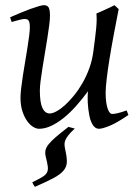

<svg xmlns="http://www.w3.org/2000/svg" viewBox="-20 -477 539 741"><path d="M318.4 -94.7V-105Q318.4 -108.4 318.6 -110.8Q318.8 -113.3 318.8 -116.2L319.8 -125Q296.9 -93.8 272.9 -67.1Q249 -40.5 224.9 -21.2Q200.7 -2 177 9Q153.3 20 130.9 20Q120.1 20 107.7 12.5Q95.2 4.9 84.5 -10.3Q73.7 -25.4 66.4 -47.9Q59.1 -70.3 59.1 -100.1Q59.1 -114.7 61.8 -137.2Q64.5 -159.7 68.4 -185.5Q72.3 -211.4 77.1 -239.3Q82 -267.1 85.9 -292.5Q89.8 -317.9 92.5 -338.6Q95.2 -359.4 95.2 -371.1Q95.2 -382.3 93.8 -388.9Q92.3 -395.5 89.6 -398.7Q86.9 -401.9 83.3 -402.8Q79.6 -403.8 75.2 -403.8Q70.8 -403.8 62.5 -402.1Q54.2 -400.4 45.9 -397.9Q36.1 -395.5 24.9 -392.1L19 -410.2Q39.6 -419.4 60.3 -428Q81.1 -436.5 98.6 -442.9Q116.2 -449.2 129.6 -453.1Q143.1 -457 148.9 -457Q163.1 -457 168 -447.8Q172.9 -438.5 172.9 -416Q172.9 -401.9 169.9 -378.9Q167 -356 162.6 -328.6Q158.2 -301.3 153.3 -272Q148.4 -242.7 144 -215.3Q139.6 -188 136.7 -165Q133.8 -142.1 133.8 -127.9Q133.8 -81.1 143.8 -60.1Q153.8 -39.1 171.9 -39.1Q182.6 -39.1 198 -47.4Q213.4 -55.7 230.5 -71Q247.6 -86.4 265.1 -107.9Q282.7 -129.4 298.1 -156Q313.5 -182.6 324.7 -213.6Q335.9 -244.6 340.3 -278.3Q347.7 -332.5 351.1 -366.9Q354.5 -401.4 352.1 -424.8Q359.4 -427.7 368.9 -432.1Q378.4 -436.5 388.2 -440.9Q397.9 -445.3 407 -449.5Q416 -453.6 421.9 -457L438 -441.9Q427.7 -390.1 418.5 -340.3Q409.2 -290.5 402.3 -247.8Q395.5 -205.1 391.6 -171.4Q387.7 -137.7 387.7 -118.7Q387.7 -96.2 390.1 -80.8Q392.6 -65.4 396.2 -55.7Q399.9 -45.9 404.3 -41.5Q408.7 -37.1 412.6 -37.1Q420.9 -37.1 434.6 -40.3Q448.2 -43.5 468.8 -50.8L475.6 -33.2Q429.7 -2 402.1 9Q374.5 20 362.3 20Q352.1 20 344.7 12.9Q337.4 5.9 332.5 -5.4Q327.6 -16.6 325 -30Q322.3 -43.5 320.8 -56.2Q319.3 -68.8 318.8 -79.3Q318.4 -89.8 318.4 -94.7ZM268.6 19Q252.4 34.2 243.9 44.9Q235.4 55.7 231.9 64.5Q228.5 73.2 229 81.8Q229.5 90.3 231.9 101.1Q238.3 129.4 238 147.7Q237.8 166 225.6 180.9Q213.4 195.8 187 210Q160.6 224.1 114.7 244.1Q111.8 240.2 108.9 235.4Q106 230.5 104.5 226.6Q128.4 214.8 141.8 207Q155.3 199.2 160.6 189.9Q166 180.7 164.6 167Q163.1 153.3 157.2 130.4Q153.3 115.7 155.3 104.5Q157.2 93.3 167 80.6Q176.8 67.9 195.3 52Q213.9 36.1 244.1 12.7Z"/></svg>

Font: Gentium Plus
Style: Italic
Weight: 400
Italic angle: -8°
Designer: J. Victor Gaultney, Annie Olsen, Iska Routamaa
Foundry: SIL International
Version: Version 1.510